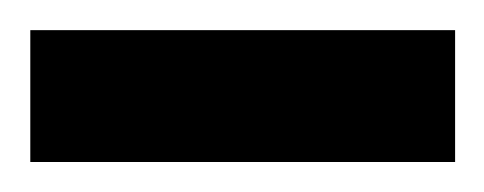

<svg xmlns="http://www.w3.org/2000/svg" viewBox="-30 -108 323 128"><path d="M-9.8 0V-87.9H273.4V0Z"/></svg>

Font: Vazir WOL-UI
Style: Regular-WOL-UI
Weight: 400
Designer: Saber Rastikerdar
Foundry: Saber Rastikerdar
Version: Version 30.1.0